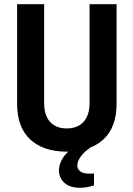

<svg xmlns="http://www.w3.org/2000/svg" viewBox="-20 -706 632 909"><path d="M296 12Q186 12 123.5 -45.5Q61 -103 61 -215V-686H189V-219Q189 -160 217 -129Q245 -98 296 -98Q347 -98 375.5 -129Q404 -160 404 -219V-686H532V-215Q532 -103 469 -45.5Q406 12 296 12ZM359 183Q310 183 284.5 159Q259 135 259 101Q259 73 277 43Q295 13 332 -9H403L405 -5Q378 13 362 35.5Q346 58 346 78Q346 94 359.5 105Q373 116 403 116H425V172Q408 177 392 180Q376 183 359 183Z"/></svg>

Font: Archivo Narrow
Style: Bold
Weight: 700
Designer: Hector Gatti
Foundry: Omnibus-Type
Version: Version 3.002